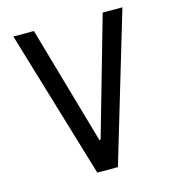

<svg xmlns="http://www.w3.org/2000/svg" viewBox="-108 -822 837 915"><g transform="rotate(-15 310.0 -365.0)"><path d="M142.3 -730 309.2 -147.7H315.5L481.7 -730H579L361.2 0H259.5L41 -730Z"/></g></svg>

Font: Monaspace Neon Var ExtraLight
Style: Regular
Weight: 200
Designer: Riley Cran and the Lettermatic Team
Version: Version 1.200 (Monaspace Neon Var)